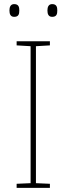

<svg xmlns="http://www.w3.org/2000/svg" viewBox="-20 -915 323 935"><path d="M26 -864C26 -847 31 -833 49 -833C71 -833 74 -847 74 -864C74 -880 71 -895 49 -895C31 -895 26 -880 26 -864ZM211 -864C211 -847 216 -833 234 -833C256 -833 259 -847 259 -864C259 -880 256 -895 234 -895C216 -895 211 -880 211 -864ZM223 0V-20L155 -23V-690L223 -694V-714H61V-694L129 -690V-23L61 -20V0Z"/></svg>

Font: Noto Sans Gujarati UI Thin
Style: Regular
Weight: 100
Designer: Jelle Bosma - Monotype Design Team, Universal Thirst
Foundry: Monotype Imaging Inc.
Version: Version 2.106